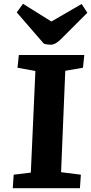

<svg xmlns="http://www.w3.org/2000/svg" viewBox="-20 -989 479 1009"><path d="M166 -616 72 -633 79 -700H423L416 -633L323 -617L301 -84L405 -71L400 0H47L52 -71L142 -82ZM68 -924 101 -969 250 -876 409 -968 439 -922 302 -785Q287 -770 273.5 -762Q260 -754 245 -754Q236 -754 227 -755.5Q218 -757 210 -760Z"/></svg>

Font: Literata 7pt
Style: Bold Italic
Weight: 700
Italic angle: -2°
Designer: Latin by Veronika Burian and Jose Scaglione. Greek by Irene Vlachou. Cyrillic by Vera Evstafieva
Foundry: TypeTogether
Version: Version 3.002